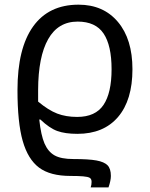

<svg xmlns="http://www.w3.org/2000/svg" viewBox="-20 -566 645 826"><path d="M370.1 240.2Q374 229.5 374 216.8Q374 203.6 366 199Q357.9 194.3 337.2 192.6Q316.4 190.9 283.2 190.9Q195.8 190.9 147.9 155Q100.1 119.1 77.6 40Q55.2 -39.1 55.2 -178.2Q55.2 -357.9 122.3 -451.9Q189.5 -545.9 317.9 -545.9Q424.8 -545.9 487.3 -471.7Q549.8 -397.5 549.8 -268.1Q549.8 -135.3 487.8 -62.7Q425.8 9.8 313 9.8Q260.3 9.8 226.6 -2.4Q192.9 -14.6 153.8 -51.8H148.9Q156.2 16.1 171.6 51.5Q187 86.9 214.8 102.5Q242.7 118.2 295.9 118.2Q361.3 118.2 394.8 124.3Q428.2 130.4 442.6 145Q457 159.7 457 190.9Q457 210.4 446.8 240.2ZM144 -128.9Q188.5 -91.8 226.1 -77.4Q263.7 -63 312 -63Q390.6 -63 425.3 -114.7Q460 -166.5 460 -268.1Q460 -370.6 425.5 -421.9Q391.1 -473.1 314 -473.1Q230 -473.1 187.3 -397.7Q144.5 -322.3 144 -179.2Z"/></svg>

Font: Noto Sans Southeast Asian
Style: Regular
Weight: 400
Designer: Monotype Design Team
Foundry: Monotype Imaging Inc.
Version: Version 1.06 uh; ttfautohint (v1.4.1)